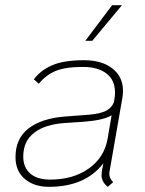

<svg xmlns="http://www.w3.org/2000/svg" viewBox="-20 -713 560 743"><path d="M404 -50Q403 -47 403 -40Q403 -23 418 -8L397 10Q373 -9 373 -35Q373 -42 375 -56L380 -81Q310 10 169 10Q112 10 76 -20.5Q40 -51 40 -105Q40 -177 90.5 -216Q141 -255 231 -262L324 -269Q368 -273 390 -284Q412 -295 421 -318L423 -331Q425 -340 425 -356Q425 -403 392 -428.5Q359 -454 301 -454Q233 -454 195.5 -438.5Q158 -423 130 -389L111 -406Q137 -441 182 -460.5Q227 -480 305 -480Q374 -480 415 -448Q456 -416 456 -361Q456 -348 453 -331ZM412 -267Q382 -248 306 -242L231 -237Q155 -232 112.5 -199.5Q70 -167 70 -107Q70 -65 97 -41.5Q124 -18 174 -18Q263 -18 323 -60.5Q383 -103 396 -174ZM414 -693H452L337 -555H310Z"/></svg>

Font: KoHo ExtraLight
Style: Italic
Weight: 275
Italic angle: -10°
Version: Version 1.000; ttfautohint (v1.6)